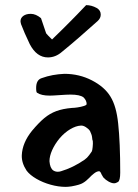

<svg xmlns="http://www.w3.org/2000/svg" viewBox="-20 -731 539 749"><path d="M167 -507Q123 -507 96 -559Q85 -582 76.5 -601.5Q68 -621 62 -637Q61 -641 60.5 -644Q60 -647 60 -648Q60 -661 71 -669Q82 -677 100 -677Q120 -677 140 -660L160 -601Q162 -598 168 -592Q174 -586 183 -577Q207 -600 224 -617Q241 -634 251 -644Q265 -658 281 -674.5Q297 -691 316 -711Q337 -711 357 -700Q373 -691 373 -674Q373 -660 361 -649Q323 -615 288.5 -585Q254 -555 222 -529Q197 -507 167 -507ZM236 -2Q208 -2 177.5 -10.5Q147 -19 122 -33.5Q97 -48 84 -65Q64 -95 65 -125Q67 -174 105 -221Q131 -252 152.5 -270Q174 -288 199.5 -297.5Q225 -307 261 -310Q269 -310 282.5 -312Q296 -314 307 -317.5Q318 -321 318 -325Q318 -339 306 -351Q292 -362 255 -362Q248 -362 237.5 -361.5Q227 -361 213 -360Q199 -359 189 -358.5Q179 -358 174 -358Q141 -358 125 -369Q121 -370 121 -388Q121 -419 142 -426Q164 -434 186 -438Q208 -442 231 -443Q289 -443 338.5 -417.5Q388 -392 411 -354Q434 -317 441 -249Q445 -212 447 -164Q449 -116 449 -58Q449 -26 440 -21Q432 -16 425 -16Q416 -16 404 -22.5Q392 -29 383 -39L376 -51Q372 -62 367 -63Q358 -63 347 -54.5Q336 -46 328 -37Q322 -31 316 -26Q310 -21 303 -17Q292 -10 259 -4Q252 -3 246.5 -2.5Q241 -2 236 -2ZM205 -61Q212 -61 218 -63Q265 -77 310 -108Q320 -115 328 -126Q336 -137 338 -140Q340 -143 341.5 -157.5Q343 -172 342 -181Q340 -184 339 -197Q338 -204 335.5 -209.5Q333 -215 331 -220Q326 -228 315 -235Q304 -242 295 -241Q276 -240 254 -227Q232 -214 213 -192Q194 -169 183.5 -145.5Q173 -122 173 -102Q175 -75 188 -66Q196 -61 205 -61Z"/></svg>

Font: Mansalva
Style: Regular
Weight: 400
Designer: Carolina Short
Foundry: Carolina Short
Version: Version 2.112; ttfautohint (v1.8.4.7-5d5b)